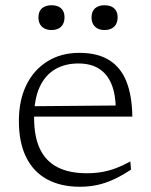

<svg xmlns="http://www.w3.org/2000/svg" viewBox="-20 -702 576 732"><path d="M282 -500.5Q353 -500.5 397.2 -472.2Q441.5 -444 462.5 -390Q483.5 -336 484.5 -257.5H103.5L100.5 -297L446.5 -300L421.5 -286.5Q421 -342 405.2 -380.8Q389.5 -419.5 358 -439.8Q326.5 -460 278.5 -460Q228 -460 190 -437.8Q152 -415.5 131 -369.8Q110 -324 110 -253.5Q110 -180.5 132.5 -133.8Q155 -87 199.8 -64.2Q244.5 -41.5 311 -41.5Q341.5 -41.5 368.8 -46.2Q396 -51 422.5 -61Q449 -71 477 -86.5L479.5 -55.5Q445 -32.5 413.5 -18Q382 -3.5 350.8 3.2Q319.5 10 285 10Q212 10 159.8 -18.2Q107.5 -46.5 79.8 -102.5Q52 -158.5 52 -241Q52 -319.5 80.5 -377.8Q109 -436 161 -468.2Q213 -500.5 282 -500.5ZM176.5 -587.5Q153 -587.5 139.8 -600.2Q126.5 -613 126.5 -635.5Q126.5 -658.5 139.8 -670.2Q153 -682 176.5 -682Q200 -682 213 -670.2Q226 -658.5 226 -636Q226 -613 213 -600.2Q200 -587.5 176.5 -587.5ZM378.5 -587.5Q355.5 -587.5 342.2 -600.2Q329 -613 329 -635.5Q329 -658.5 342.2 -670.2Q355.5 -682 378.5 -682Q402 -682 415.2 -670.2Q428.5 -658.5 428.5 -636Q428.5 -613 415.2 -600.2Q402 -587.5 378.5 -587.5Z"/></svg>

Font: Newsreader 9pt Light
Style: Regular
Weight: 300
Designer: Hugues Gentile
Foundry: Production Type
Version: Version 1.003